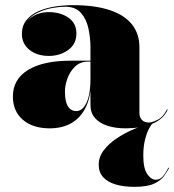

<svg xmlns="http://www.w3.org/2000/svg" viewBox="-20 -488 677 745"><path d="M468 10Q427 10 396.2 -0.2Q365.5 -10.5 348.2 -30.5Q331 -50.5 331 -80V-304.5Q331 -340.5 323.2 -377Q315.5 -413.5 294.2 -437.8Q273 -462 233 -462Q212.5 -462 184.5 -457.2Q156.5 -452.5 130 -440.5Q103.5 -428.5 86.2 -408Q69 -387.5 69 -356H66Q66 -393 96.5 -417Q127 -441 169.5 -441Q213.5 -441 245 -419.8Q276.5 -398.5 276.5 -358Q276.5 -317 244.5 -294Q212.5 -271 169.5 -271Q124 -271 94.5 -294.5Q65 -318 65 -356Q65 -388.5 82.8 -410.2Q100.5 -432 129.8 -444.8Q159 -457.5 194 -462.8Q229 -468 263 -468Q347 -468 404.5 -449.2Q462 -430.5 491.5 -394Q521 -357.5 521 -304.5V-48Q521 -33 530.5 -22.8Q540 -12.5 558 -12.5Q569.5 -12.5 591.2 -23Q613 -33.5 628 -63.5L631 -63Q614 -25 570.2 -7.5Q526.5 10 468 10ZM172.5 10Q107.5 10 68.8 -23.2Q30 -56.5 30 -113.5Q30 -180.5 88.8 -216.5Q147.5 -252.5 254 -252.5H377.5V-249H322.5Q291 -249 271 -229.5Q251 -210 241.5 -183Q232 -156 232 -133.5Q232 -111 236.2 -93.8Q240.5 -76.5 250.5 -66.8Q260.5 -57 276.5 -57Q292 -57 304.2 -71Q316.5 -85 323.8 -112.5Q331 -140 331 -180.5H334Q334 -118.5 314.8 -76Q295.5 -33.5 259.5 -11.8Q223.5 10 172.5 10ZM501 237Q460.5 237 429.5 228Q398.5 219 380.8 200Q363 181 363 151Q363 121 382.5 95.2Q402 69.5 433.5 48.5Q465 27.5 501.5 12.2Q538 -3 572 -12.5L573 -9.5Q567.5 -6 558.8 10Q550 26 543 53Q536 80 536 116Q536 165 551.2 187.2Q566.5 209.5 584.5 209.5Q600.5 209.5 611.8 196.5Q623 183.5 633.5 162.5L636 164Q628.5 178 616.5 195Q604.5 212 578 224.5Q551.5 237 501 237Z"/></svg>

Font: Bodoni Moda 48pt Black
Style: Regular
Weight: 900
Designer: Owen Earl
Foundry: indestructible type
Version: Version 2.004